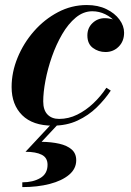

<svg xmlns="http://www.w3.org/2000/svg" viewBox="-20 -490 520 764"><path d="M189.8 10Q110.3 10 68.2 -31.7Q26.2 -73.5 26.2 -143.7Q26.2 -202.7 50 -260.6Q73.7 -318.5 115.3 -365.9Q156.8 -413.2 210.8 -441.6Q264.8 -470 325.3 -470Q370 -470 403.4 -453.7Q436.8 -437.5 455.3 -412.2Q473.8 -387 473.8 -360Q473.8 -326 452.4 -304.5Q431 -283 399.8 -283Q371.8 -283 349.8 -299.2Q327.7 -315.5 327.7 -349Q327.7 -379 348.3 -398.4Q368.8 -417.7 397.3 -417.7Q414.8 -417.7 432.1 -411.6Q449.5 -405.5 461.1 -392.7Q472.8 -380 472.8 -360H455Q455 -382.2 439.3 -401.7Q423.5 -421.2 399 -433.2Q374.5 -445.2 347.5 -445.2Q312 -445.2 281.6 -420.1Q251.3 -395 227.4 -353.9Q203.5 -312.7 186.6 -264.6Q169.8 -216.5 160.9 -169.5Q152 -122.5 152 -86.5Q152 -52 169 -34.4Q186 -16.8 215.3 -16.8Q252.8 -16.8 287.4 -33.9Q322 -51 351.6 -79.1Q381.3 -107.3 403.3 -140.8L420.8 -129.5Q397.5 -94.5 364.8 -62.5Q332 -30.5 288.6 -10.3Q245.3 10 189.8 10ZM68.7 254.5V235.5Q111.2 235.5 140.2 218.5Q169.2 201.5 169.2 165.7Q169.2 137.5 146.1 125.8Q123 114 81.5 114L192.2 -4.7H219.5L145.5 74.3Q184.7 74.8 215.9 81.9Q247 89 265.1 104.7Q283.3 120.5 283.3 147.7Q283.3 181.5 254.9 205.4Q226.5 229.3 178 241.9Q129.5 254.5 68.7 254.5Z"/></svg>

Font: Bodoni Moda
Style: Italic
Weight: 400
Italic angle: -13°
Designer: Owen Earl
Foundry: indestructible type
Version: Version 2.005